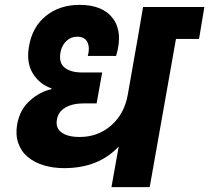

<svg xmlns="http://www.w3.org/2000/svg" viewBox="-20 -769 860 789"><path d="M244.1 -78.1Q197.8 -78.1 159.4 -89.8Q121.1 -101.6 94 -124Q66.9 -146.5 54.9 -181.4Q43 -216.3 50.8 -259.8Q62 -319.3 103 -355.7Q144 -392.1 191.9 -402.8V-405.8Q143.6 -421.9 115.5 -466.3Q87.4 -510.7 99.1 -578.1Q112.3 -658.2 168.7 -703.6Q225.1 -749 307.1 -749Q403.3 -749 444.8 -692.1Q486.3 -635.3 457 -539.1H340.8Q350.1 -572.3 339.4 -595.2Q328.6 -618.2 296.9 -618.2Q271.5 -618.2 252.9 -600.6Q234.4 -583 229 -556.2Q220.2 -511.7 245.1 -491.5Q270 -471.2 316.9 -471.2H399.9L377 -344.2H325.2Q278.3 -344.2 248.5 -326.9Q218.8 -309.6 213.9 -276.9Q207.5 -243.2 233.2 -224.6Q258.8 -206.1 307.1 -206.1Q382.8 -206.1 437 -253.7Q491.2 -301.3 504.9 -378.9L546.9 -617.2L567.9 -740.2H819.8L797.9 -608.9H703.1L595.2 0H438L467.8 -167Q384.8 -78.1 244.1 -78.1Z"/></svg>

Font: SVN-Poppins
Style: Bold Italic
Weight: 700
Italic angle: -10°
Designer: Ninad Kale (Devanagari), Jonny Pinhorn (Latin)
Foundry: Indian Type Foundry
Version: Version 3.002 2017